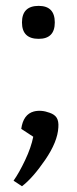

<svg xmlns="http://www.w3.org/2000/svg" viewBox="-20 -484 265 657"><path d="M112.3 -351.1Q55.2 -351.1 55.2 -407.2Q55.2 -463.9 112.3 -463.9Q167.5 -463.9 167.5 -407.2Q167.5 -351.1 112.3 -351.1ZM52.7 -43Q59.6 -92.8 95.7 -102.5Q121.1 -108.9 149.9 -98.1Q167 -92.3 174.1 -80.8Q181.2 -69.3 179.7 -48.3Q177.2 1 134.5 63.2Q91.8 125.5 55.2 153.3L26.4 134.3Q45.4 107.4 65.9 64.2Q86.4 21 93.8 -16.1Z"/></svg>

Font: Fjord
Style: One
Weight: 400
Designer: Viktoriya Grabowska
Foundry: Viktoriya Grabowska
Version: Version 1.002